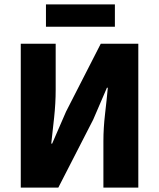

<svg xmlns="http://www.w3.org/2000/svg" viewBox="-20 -849 720 869"><path d="M74 0V-651H232V-442Q232 -383 225 -317Q218 -251 212 -199H216L279 -344L436 -651H606V0H448V-210Q448 -269 455.5 -333.5Q463 -398 468 -452H464L402 -308L244 0ZM188 -728V-829H500V-728Z"/></svg>

Font: Source Sans 3 ExtraBold
Style: Regular
Weight: 800
Designer: Paul D. Hunt
Foundry: Adobe
Version: Version 3.052;hotconv 1.1.0;makeotfexe 2.6.0